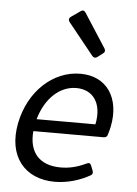

<svg xmlns="http://www.w3.org/2000/svg" viewBox="-54 -795 603 848"><g transform="rotate(5 247.5 -371.0)"><path d="M388.7 -593.8 291 -745.1C285.2 -753.9 277.3 -754.9 269.5 -749L227.5 -719.7C219.7 -713.9 218.8 -705.1 224.6 -697.3L337.9 -556.6C343.8 -548.8 352.5 -547.9 360.4 -553.7L384.8 -572.3C392.6 -578.1 393.6 -585 388.7 -593.8ZM293 -473.6C170.9 -473.6 65.4 -375 37.1 -232.4C7.8 -83 87.9 11.7 220.7 11.7C277.3 11.7 333 -5.9 376 -30.3C384.8 -34.2 386.7 -42 383.8 -50.8L375 -73.2C371.1 -84 364.3 -85.9 354.5 -81.1C313.5 -61.5 278.3 -53.7 241.2 -53.7C147.5 -53.7 98.6 -108.4 107.4 -203.1H418.9C427.7 -203.1 434.6 -207 436.5 -215.8C440.4 -227.5 443.4 -240.2 446.3 -252.9C471.7 -379.9 411.1 -473.6 293 -473.6ZM377.9 -256.8H117.2C143.6 -350.6 207 -409.2 280.3 -409.2C353.5 -409.2 397.5 -352.5 377.9 -256.8Z"/></g></svg>

Font: Ed Sans Neue
Style: Italic
Weight: 400
Italic angle: -11°
Designer: Stephen Hutchings
Version: Version 1.004;PS 001.004;hotconv 1.0.88;makeotf.lib2.5.64775